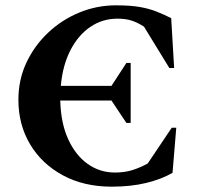

<svg xmlns="http://www.w3.org/2000/svg" viewBox="-20 -690 751 720"><path d="M399 10Q294 10 215 -33Q136 -76 92.5 -149.5Q49 -223 49 -316Q49 -391 79 -455Q109 -519 160.5 -567.5Q212 -616 277.5 -643Q343 -670 415 -670Q468 -670 503 -664Q538 -658 566 -647Q594 -636 622 -622L633 -435H615L520 -590Q495 -606 473 -613Q451 -620 420 -620Q364 -620 318.5 -589Q273 -558 244 -501.5Q215 -445 208 -368H398L454 -454H470V-229H454L398 -313H206Q208 -229 235.5 -168.5Q263 -108 308.5 -75.5Q354 -43 411 -43Q448 -43 477.5 -52.5Q507 -62 534 -77L624 -211H641L627 -42Q586 -18 528.5 -4Q471 10 399 10Z"/></svg>

Font: Spectral
Style: Bold
Weight: 700
Designer: Jean-Baptiste Levee
Foundry: Production Type
Version: Version 2.001